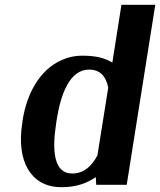

<svg xmlns="http://www.w3.org/2000/svg" viewBox="-20 -770 667 800"><path d="M73 -258C60 -179 69 -112 96 -66C121 -23 165 10 236 10C301 10 344 -8 379 -32L381 0H508L627 -750H486L448 -509C422 -526 384 -538 324 -538C291 -538 261 -531 233 -518C148 -478 93 -387 74 -268ZM214 -256 216 -270C233 -379 271 -480 351 -480C399 -480 422 -450 431 -405L386 -123C363 -78 329 -47 281 -47C202 -47 197 -147 214 -256Z"/></svg>

Font: Aerodynamic
Style: Obl
Weight: 500
Designer: Google
Version: Version 2.000980; 2014